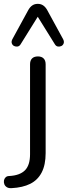

<svg xmlns="http://www.w3.org/2000/svg" viewBox="-77 -786 352 997"><path d="M-17 191Q-32 192 -41.5 186Q-51 180 -54.5 170.5Q-58 161 -56.5 151.5Q-55 142 -48 135Q-41 128 -29 128Q26 125 52.5 98.5Q79 72 79 15V-452Q79 -472 89.5 -482.5Q100 -493 120 -493Q139 -493 149.5 -482.5Q160 -472 160 -452V9Q160 70 139.5 109.5Q119 149 80 168.5Q41 188 -17 191ZM251 -582Q257 -570 253.5 -560.5Q250 -551 241.5 -547Q233 -543 223.5 -544.5Q214 -546 208 -556L119 -699L30 -556Q24 -546 14.5 -544.5Q5 -543 -3.5 -547Q-12 -551 -15.5 -560.5Q-19 -570 -13 -582L70 -734Q79 -750 91 -758Q103 -766 119 -766Q135 -766 147 -758Q159 -750 168 -734Z"/></svg>

Font: Nunito ExtraLight
Style: Regular
Weight: 400
Version: Version 3.602